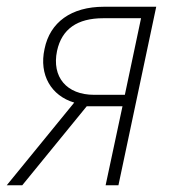

<svg xmlns="http://www.w3.org/2000/svg" viewBox="-55 -549 503 569"><path d="M-35 0H11L202 -234H308L258 0H296L408 -529H253C156 -529 93 -483 77 -404C60 -327 97 -265 165 -245ZM224 -268C142 -268 98 -321 114 -398C128 -463 174 -495 251 -495H363L315 -268Z"/></svg>

Font: Noto Sans SemiCondensed ExtraLight
Style: Italic
Weight: 200
Width: 4
Italic angle: -12°
Designer: Monotype Design Team
Foundry: Monotype Imaging Inc.
Version: Version 2.013